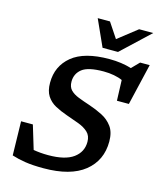

<svg xmlns="http://www.w3.org/2000/svg" viewBox="-135 -1033 964 1142"><g transform="rotate(15 347.0 -462.0)"><path d="M579.5 -243.5Q579.5 -127 493.8 -58Q408 11 241.5 11Q175 11 129.2 3.8Q83.5 -3.5 46 -15.5L41.5 -224.5H114L158 -79Q178 -75.5 200.8 -73.5Q223.5 -71.5 249 -71.5Q353.5 -71.5 404 -108.8Q454.5 -146 454.5 -208Q454.5 -245.5 431.5 -267Q408.5 -288.5 372 -302Q335.5 -315.5 295 -329.5Q254.5 -343.5 221.2 -361.5Q188 -379.5 168.2 -410Q148.5 -440.5 148.5 -491Q148.5 -593.5 224.2 -655.8Q300 -718 454 -718Q491.5 -718 525.8 -713.2Q560 -708.5 590 -699L635 -745H694L634 -490H560.5L556 -616.5Q534.5 -626.5 504.2 -632.2Q474 -638 440 -638Q344.5 -638 307.2 -608.5Q270 -579 270 -530.5Q270 -497.5 288 -479Q306 -460.5 337.8 -448Q369.5 -435.5 411 -422Q452.5 -408 491 -388.5Q529.5 -369 554.5 -335Q579.5 -301 579.5 -243.5ZM665 -935 491.5 -772H396.5L323 -935H398.5L460 -842.5L578 -935Z"/></g></svg>

Font: Newsreader Caption Medium
Style: Italic
Weight: 500
Italic angle: -17°
Designer: Hugues Gentile
Foundry: Production Type
Version: Version 1.001